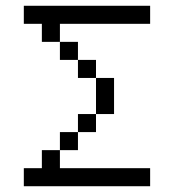

<svg xmlns="http://www.w3.org/2000/svg" viewBox="-20 -645 602 665"><path d="M125 -562.5V-500H187.5V-562.5H500V-625H62.5V-562.5ZM62.5 0H500V-62.5H187.5V-125H125V-62.5H62.5ZM187.5 -125H250V-187.5H187.5ZM187.5 -437.5H250V-500H187.5ZM250 -187.5H312.5V-250H250ZM250 -375H312.5V-437.5H250ZM312.5 -250H375V-375H312.5Z"/></svg>

Font: ChillMoonMono
Style: Regular
Weight: 400
Designer: Warren2060
Foundry: ChillType
Version: Version 1.000;Glyphs 3.1.1 (3135)